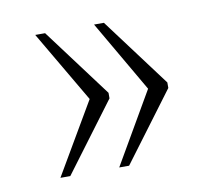

<svg xmlns="http://www.w3.org/2000/svg" viewBox="-51 -509 539 479"><g transform="rotate(-10 218.0 -270.0)"><path d="M215 -89 320 -270 215 -451H240L370 -277V-263L240 -89ZM66 -89 172 -270 66 -451H91L221 -277V-263L91 -89Z"/></g></svg>

Font: Noto Serif Tamil SemiCondensed ExtraLight
Style: Regular
Weight: 200
Width: 4
Designer: Indian Type Foundry, Tom Grace, and the Monotype Design Team
Foundry: Monotype Imaging Inc.
Version: Version 2.004; ttfautohint (v1.8.4.7-5d5b)